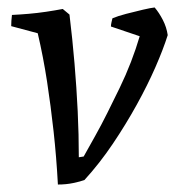

<svg xmlns="http://www.w3.org/2000/svg" viewBox="-20 -482 483 514"><path d="M135 12Q131 -62 123.5 -130Q116 -198 106 -263.5Q96 -329 81 -393L10 -412Q10 -418 10.5 -426.5Q11 -435 12 -442Q33 -443 56.5 -445Q80 -447 103.5 -450.5Q127 -454 148 -458L166 -443Q174 -377 179.5 -312Q185 -247 188 -184.5Q191 -122 191 -61L204 -63Q218 -88 234.5 -117.5Q251 -147 267.5 -180Q284 -213 300.5 -247Q317 -281 330.5 -316Q344 -351 354 -385L277 -411Q277 -416 278.5 -422.5Q280 -429 281 -433Q295 -439 318 -445Q341 -451 362.5 -456Q384 -461 394 -462Q406 -448 416 -428.5Q426 -409 429 -388Q417 -350 396 -302Q375 -254 346 -201.5Q317 -149 282 -97Q247 -45 206 0Q195 4 176 8Q157 12 135 12Z"/></svg>

Font: Labrada
Style: Italic
Weight: 400
Italic angle: -7°
Designer: Mercedes Jáuregui
Foundry: Omnibus-Type Team
Version: Version 1.000